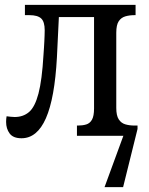

<svg xmlns="http://www.w3.org/2000/svg" viewBox="-20 -556 608 786"><path d="M408 210 485 0 487 -42H543V-28L484 210ZM68 10Q34 10 19.5 -9.5Q5 -29 5 -57Q5 -63 5.5 -69Q6 -75 7 -80Q16 -79 24 -78Q32 -77 40 -77Q75 -77 99 -97.5Q123 -118 137.5 -173Q152 -228 158 -331Q159 -346 160 -360Q161 -374 161.5 -386.5Q162 -399 162.5 -410.5Q163 -422 163 -432Q163 -467 148.5 -480.5Q134 -494 100 -494H82V-536H535V-494H531Q510 -494 493 -489Q476 -484 466 -469Q456 -454 456 -422V-114Q456 -83 466 -67.5Q476 -52 493 -47Q510 -42 531 -42H535V0H295V-42H299Q318 -42 333 -46.5Q348 -51 356.5 -66Q365 -81 365 -112V-486H221L213 -321Q204 -154 168 -72Q132 10 68 10Z"/></svg>

Font: Noto Serif SemiCondensed
Style: Regular
Weight: 400
Width: 4
Designer: Monotype Design Team
Foundry: Monotype Imaging Inc.
Version: Version 2.013